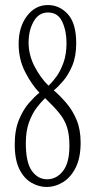

<svg xmlns="http://www.w3.org/2000/svg" viewBox="-20 -732 386 762"><path d="M164.5 10Q134 10 104.8 -6.8Q75.5 -23.5 57 -60.5Q38.5 -97.5 38.5 -159Q38.5 -216.5 55.5 -257.2Q72.5 -298 95.8 -324.2Q119 -350.5 136.5 -364Q104.5 -397.5 79.2 -447.5Q54 -497.5 54 -557.5Q54 -625 87 -668.5Q120 -712 170 -712Q216.5 -712 249.5 -675.5Q282.5 -639 282.5 -560Q282.5 -508.5 266.8 -471.2Q251 -434 230 -409.8Q209 -385.5 193.5 -373.5Q219.5 -351 244 -322.2Q268.5 -293.5 284.2 -255.5Q300 -217.5 300 -166Q300 -106 280.5 -67Q261 -28 230 -9Q199 10 164.5 10ZM93.5 -563Q93.5 -514 117.2 -468.2Q141 -422.5 172.5 -392Q186 -404 202.8 -426.5Q219.5 -449 231.8 -482.8Q244 -516.5 244 -561.5Q244 -609 227 -645.8Q210 -682.5 170.5 -682.5Q134 -682.5 113.8 -647.2Q93.5 -612 93.5 -563ZM82.5 -163.5Q82.5 -87 106.5 -53.8Q130.5 -20.5 167 -20.5Q204 -20.5 229.8 -53Q255.5 -85.5 255.5 -153Q255.5 -197.5 246 -227.2Q236.5 -257 215.2 -283Q194 -309 159 -342.5Q143.5 -328 125.8 -304.8Q108 -281.5 95.2 -246.8Q82.5 -212 82.5 -163.5Z"/></svg>

Font: Imbue 10pt ExtraLight
Style: Regular
Weight: 200
Designer: Tyler Finck
Foundry: Etcetera Type Company
Version: Version 1.102; ttfautohint (v1.8.3)